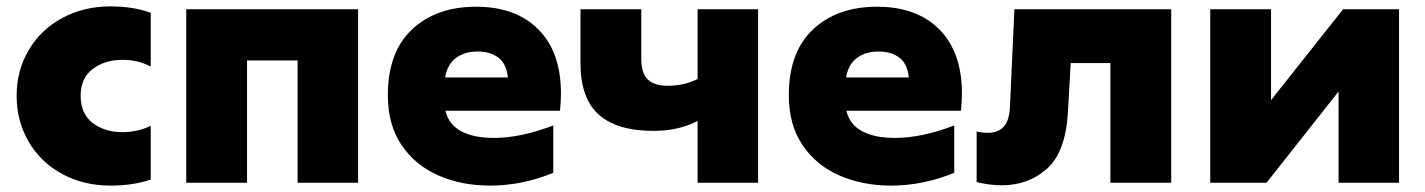

<svg xmlns="http://www.w3.org/2000/svg" viewBox="-20 -571 4453 600"><path d="M32 -272Q32 -351 70 -415Q108 -479 175 -515Q242 -551 325 -551Q397 -551 451 -531V-363Q412 -384 362 -384Q308 -384 270 -355.5Q232 -327 232 -272Q232 -215 270 -186.5Q308 -158 362 -158Q386 -158 410 -163.5Q434 -169 451 -178V-10Q397 9 325 9Q242 9 175 -27Q108 -63 70 -127.5Q32 -192 32 -272Z M562 -542H1099V0H910V-382H752V0H562Z M1192 -273Q1192 -408 1267.5 -479Q1343 -550 1468 -550Q1592 -550 1662.5 -479Q1733 -408 1733 -279Q1733 -254 1730 -225H1372Q1382 -182 1421 -161Q1460 -140 1524 -140Q1607 -140 1709 -179V-31Q1612 9 1511 9Q1423 9 1350.5 -22.5Q1278 -54 1235 -117.5Q1192 -181 1192 -273ZM1472 -410Q1432 -410 1405 -390Q1378 -370 1371 -329H1567Q1563 -371 1538 -390.5Q1513 -410 1472 -410Z M2160 -193Q2101 -162 2022 -162Q1908 -162 1851 -213Q1794 -264 1794 -374V-542H1984V-387Q1984 -342 2004.5 -322.5Q2025 -303 2066 -303Q2118 -303 2160 -324V-542H2349V0H2160Z M2445 -273Q2445 -408 2520.5 -479Q2596 -550 2721 -550Q2845 -550 2915.5 -479Q2986 -408 2986 -279Q2986 -254 2983 -225H2625Q2635 -182 2674 -161Q2713 -140 2777 -140Q2860 -140 2962 -179V-31Q2865 9 2764 9Q2676 9 2603.5 -22.5Q2531 -54 2488 -117.5Q2445 -181 2445 -273ZM2725 -410Q2685 -410 2658 -390Q2631 -370 2624 -329H2820Q2816 -371 2791 -390.5Q2766 -410 2725 -410Z M3450 -374H3326L3317 -216Q3309 -94 3251 -43Q3193 8 3111 8Q3072 8 3032 -2V-160Q3049 -156 3067 -156Q3099 -156 3116.5 -175Q3134 -194 3136 -236L3150 -542H3640V0H3450Z M3762 -542H3952V-258L4177 -542H4352V0H4163V-285L3938 0H3762Z"/></svg>

Font: Chess Sans ExtraBold
Style: Regular
Weight: 800
Designer: Wolf Bōese
Foundry: Wolf Bōese
Version: Version 7.223